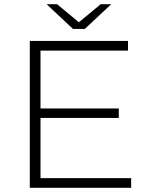

<svg xmlns="http://www.w3.org/2000/svg" viewBox="-20 -895 709 915"><path d="M122 0V-700H590V-654H173V-46H605V0ZM167 -333V-378H546V-333ZM328 -757 202 -875H252L374 -774H338L460 -875H510L384 -757Z"/></svg>

Font: Montserrat Thin Light
Style: Regular
Weight: 300
Version: Version 9.000